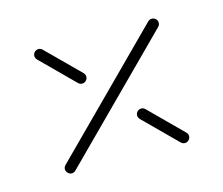

<svg xmlns="http://www.w3.org/2000/svg" viewBox="-54 -463 473 407"><g transform="rotate(-15 183.0 -259.5)"><path d="M224.1 -205.6Q224.1 -210.7 227.8 -214.3Q231.5 -217.8 236.3 -217.8Q241.1 -217.8 244.8 -214.1L315.9 -143.3Q319.3 -139.3 319.3 -135.2Q319.3 -130.4 315.7 -126.7Q312.2 -123 307 -123Q302.2 -123 298.5 -126.7L227.4 -197.4Q224.1 -201.5 224.1 -205.6ZM58.9 -123Q54.1 -123 50.4 -126.7Q46.7 -130.4 46.7 -135.2Q46.7 -140 50.4 -143.7L298.5 -392.2Q302.2 -395.9 307 -395.9Q312.2 -395.9 315.7 -392.4Q319.3 -388.9 319.3 -383.7Q319.3 -378.9 315.6 -375.2L67.4 -126.7Q63.7 -123 58.9 -123ZM46.3 -383.7Q46.3 -388.9 50 -392.4Q53.7 -395.9 58.5 -395.9Q63.3 -395.9 67 -392.2L138.1 -321.5Q141.5 -317.4 141.5 -313.3Q141.5 -308.5 138 -304.8Q134.4 -301.1 129.3 -301.1Q124.4 -301.1 120.7 -304.8L49.6 -375.6Q46.3 -379.6 46.3 -383.7Z"/></g></svg>

Font: 26F Galaxy Sans Thin
Style: Regular
Weight: 100
Designer: C₂₉H₂₅N₃O₅
Version: Version 1.100